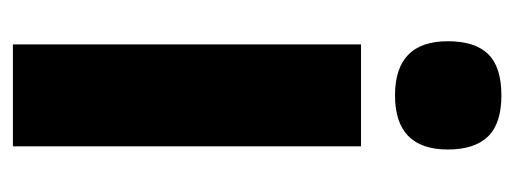

<svg xmlns="http://www.w3.org/2000/svg" viewBox="-276 -540 816 305"><g transform="rotate(90 132.5 -388.0)"><path d="M132 -776Q177 -776 197.5 -754.5Q218 -733 218 -691Q218 -607 132 -607Q46 -607 46 -691Q46 -734 66.5 -755Q87 -776 132 -776ZM213 -553V0H51V-553Z"/></g></svg>

Font: Noto Sans Gujarati UI ExtraCondensed Black
Style: Regular
Weight: 900
Width: 2
Designer: Jelle Bosma - Monotype Design Team, Universal Thirst
Foundry: Monotype Imaging Inc.
Version: Version 2.106; ttfautohint (v1.8.4.7-5d5b)